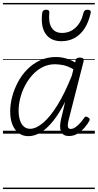

<svg xmlns="http://www.w3.org/2000/svg" viewBox="-20 -905 662 1300"><path d="M172 17Q135 17 107 -3.5Q79 -24 64 -61.5Q49 -99 49 -151Q49 -199 62.5 -250Q76 -301 101.5 -349Q127 -397 165 -435.5Q203 -474 251.5 -496.5Q300 -519 359 -519Q391 -519 424.5 -510Q458 -501 489 -482L492 -498Q495 -508 502 -511.5Q509 -515 521 -515Q538 -515 543.5 -508.5Q549 -502 546 -490L445 -94Q440 -73 439 -59.5Q438 -46 443 -39Q448 -32 459 -32Q474 -32 490 -43Q506 -54 521.5 -71Q537 -88 550 -107Q555 -115 561 -115.5Q567 -116 575 -111Q586 -105 587 -98.5Q588 -92 584 -85Q573 -65 552.5 -41Q532 -17 505.5 -0.5Q479 16 448 16Q425 16 411.5 7.5Q398 -1 392 -17Q386 -33 387 -54.5Q388 -76 394 -101Q401 -130 408 -158.5Q415 -187 421 -216Q380 -135 338 -83.5Q296 -32 254.5 -7.5Q213 17 172 17ZM106 -156Q106 -121 114.5 -93Q123 -65 140.5 -49Q158 -33 184 -33Q224 -33 271.5 -73Q319 -113 368.5 -192.5Q418 -272 466 -392L477 -436Q441 -457 410 -463.5Q379 -470 352 -470Q307 -470 268.5 -450.5Q230 -431 200 -398Q170 -365 149 -324.5Q128 -284 117 -240Q106 -196 106 -156ZM396 -626Q323 -626 288.5 -676.5Q254 -727 266 -819Q268 -829 274 -834Q280 -839 292 -839Q304 -839 309.5 -834Q315 -829 314 -819Q307 -753 329.5 -717.5Q352 -682 400 -682Q454 -682 492.5 -718.5Q531 -755 545 -818Q549 -829 554.5 -834Q560 -839 572 -839Q585 -839 591 -833Q597 -827 594 -817Q580 -754 552 -711.5Q524 -669 484.5 -647.5Q445 -626 396 -626ZM0 365H622V375H0ZM0 -20H622V0H0ZM0 -505H622V-500H0ZM0 -885H622V-875H0Z"/></svg>

Font: Playwrite IS Guides
Style: Regular
Weight: 400
Designer: Veronika Burian, José Scaglione
Foundry: TypeTogether
Version: Version 1.003